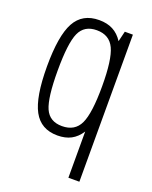

<svg xmlns="http://www.w3.org/2000/svg" viewBox="-136 -623 691 871"><g transform="rotate(20 209.5 -187.0)"><path d="M303 173H356V-537H317L305 -487Q285 -518 257 -532.5Q229 -547 191 -547Q110 -547 74.5 -482Q39 -417 39 -269Q39 -121 74.5 -55.5Q110 10 190 10Q228 10 255.5 -4.5Q283 -19 303 -50ZM305 -269Q305 -139 281 -88Q257 -37 195 -37Q135 -37 113 -86.5Q91 -136 91 -267Q91 -400 113.5 -450Q136 -500 196 -500Q257 -500 281 -449Q305 -398 305 -269Z"/></g></svg>

Font: Secuela Light
Style: Regular
Weight: 300
Designer: Fernando Haro
Foundry: deFharo
Version: Version 1.708